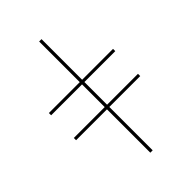

<svg xmlns="http://www.w3.org/2000/svg" viewBox="-271 -845 1143 1143"><g transform="rotate(-45 300.0 -274.0)"><path d="M290 -171H30V-190H290V-381H30V-400H290V-742H310V-400H570V-381H310V-190H570V-171H310V194H290Z"/></g></svg>

Font: iiserrat Thin
Style: Regular
Weight: 100
Designer: Akira Ohta
Foundry: Akira Ohta
Version: Version 1.200;Glyphs 3.3.1 (3343)